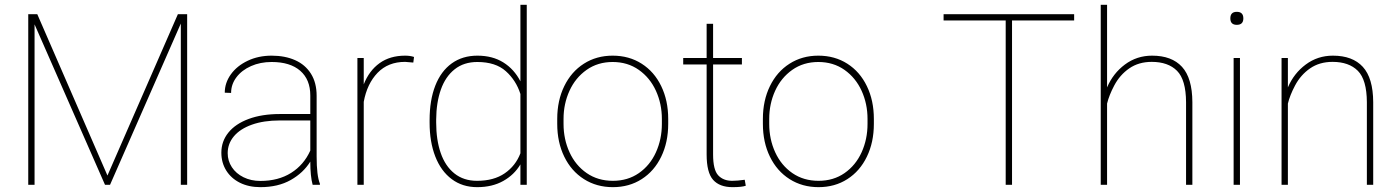

<svg xmlns="http://www.w3.org/2000/svg" viewBox="-20 -770 5823 800"><path d="M427.7 -38.6 721.2 -710.9H759.8V0H733.4V-671.9L438.5 0H417.5L124 -668.5V0H97.7V-710.9H135.3Z M1282.7 0Q1272.9 -35.2 1272.9 -96.7Q1244.1 -49.8 1191.4 -20Q1138.7 9.8 1064.9 9.8Q1016.6 9.8 979.7 -8.5Q942.9 -26.9 922.6 -59.6Q902.3 -92.3 902.3 -133.8Q902.3 -181.2 931.6 -217.5Q960.9 -253.9 1016.1 -274.4Q1071.3 -294.9 1146.5 -294.9H1272.9V-372.1Q1272.9 -438.5 1231 -475.1Q1189 -511.7 1111.8 -511.7Q1064.5 -511.7 1025.9 -494.6Q987.3 -477.5 965.1 -448Q942.9 -418.5 942.9 -382.8L916.5 -383.8Q916.5 -424.8 941.9 -460.2Q967.3 -495.6 1012 -516.8Q1056.6 -538.1 1111.8 -538.1Q1167.5 -538.1 1209.7 -519.3Q1252 -500.5 1275.6 -462.9Q1299.3 -425.3 1299.3 -371.1V-118.2Q1299.3 -38.1 1313 -4.4V0ZM1272.9 -142.6V-268.1H1145.5Q1079.1 -268.1 1030 -250.7Q981 -233.4 954.8 -202.4Q928.7 -171.4 928.7 -131.8Q928.7 -100.1 946 -73.5Q963.4 -46.9 994.6 -31.5Q1025.9 -16.1 1064.9 -16.1Q1139.6 -16.1 1192.9 -49.6Q1246.1 -83 1272.9 -142.6Z M1668 -512.2Q1597.2 -512.2 1553.2 -466.6Q1509.3 -420.9 1495.6 -345.7V0H1469.2V-528.3H1495.6V-418.5Q1518.1 -475.6 1561.5 -506.8Q1605 -538.1 1668 -538.1Q1689 -538.1 1705.1 -532.7L1702.1 -509.3Z M2148.4 0V-85Q2122.6 -41.5 2076.7 -15.9Q2030.8 9.8 1968.3 9.8Q1906.7 9.8 1862.1 -23.7Q1817.4 -57.1 1793.7 -117.9Q1770 -178.7 1770 -259.3V-269.5Q1770 -352.5 1793.7 -413.1Q1817.4 -473.6 1862.3 -505.9Q1907.2 -538.1 1969.2 -538.1Q2032.2 -538.1 2077.4 -509.8Q2122.6 -481.4 2148.4 -431.2V-750H2174.8V0ZM1797.4 -259.3Q1797.4 -187.5 1816.2 -132.8Q1835 -78.1 1873.3 -47.4Q1911.6 -16.6 1967.8 -16.6Q2037.6 -16.6 2083 -47.9Q2128.4 -79.1 2148.4 -131.3V-378.4Q2130.4 -435.1 2087.6 -473.4Q2044.9 -511.7 1968.8 -511.7Q1912.6 -511.7 1874.3 -481.2Q1835.9 -450.7 1816.9 -396.7Q1797.9 -342.8 1797.4 -272Z M2301.8 -274.4Q2301.8 -351.1 2331.1 -411.1Q2360.4 -471.2 2412.8 -504.6Q2465.3 -538.1 2532.7 -538.1Q2601.1 -538.1 2653.6 -504.6Q2706.1 -471.2 2735.1 -411.1Q2764.2 -351.1 2764.2 -274.4V-253.9Q2764.2 -177.2 2735.1 -117.2Q2706.1 -57.1 2653.8 -23.7Q2601.6 9.8 2533.7 9.8Q2465.8 9.8 2413.1 -23.7Q2360.4 -57.1 2331.1 -117.2Q2301.8 -177.2 2301.8 -253.9ZM2328.1 -253.9Q2328.1 -189.9 2353 -135.5Q2377.9 -81.1 2424.6 -48.8Q2471.2 -16.6 2533.7 -16.6Q2595.7 -16.6 2642.1 -48.8Q2688.5 -81.1 2713.1 -135.5Q2737.8 -189.9 2737.8 -253.9V-274.4Q2737.8 -337.4 2713.1 -391.6Q2688.5 -445.8 2641.8 -478.8Q2595.2 -511.7 2532.7 -511.7Q2470.7 -511.7 2424.1 -478.8Q2377.4 -445.8 2352.8 -391.6Q2328.1 -337.4 2328.1 -274.4Z M3087.4 3.9Q3071.3 9.8 3032.2 9.8Q2978.5 9.8 2951.4 -20.5Q2924.3 -50.8 2924.3 -126.5V-501.5H2826.7V-528.3H2924.3V-670.9H2951.2V-528.3H3071.3V-501.5H2951.2V-126.5Q2951.2 -62.5 2972.4 -39.6Q2993.7 -16.6 3030.8 -16.6Q3052.2 -16.6 3083 -21Z M3158.7 -274.4Q3158.7 -351.1 3188 -411.1Q3217.3 -471.2 3269.8 -504.6Q3322.3 -538.1 3389.6 -538.1Q3458 -538.1 3510.5 -504.6Q3563 -471.2 3592 -411.1Q3621.1 -351.1 3621.1 -274.4V-253.9Q3621.1 -177.2 3592 -117.2Q3563 -57.1 3510.7 -23.7Q3458.5 9.8 3390.6 9.8Q3322.8 9.8 3270 -23.7Q3217.3 -57.1 3188 -117.2Q3158.7 -177.2 3158.7 -253.9ZM3185.1 -253.9Q3185.1 -189.9 3210 -135.5Q3234.9 -81.1 3281.5 -48.8Q3328.1 -16.6 3390.6 -16.6Q3452.6 -16.6 3499 -48.8Q3545.4 -81.1 3570.1 -135.5Q3594.7 -189.9 3594.7 -253.9V-274.4Q3594.7 -337.4 3570.1 -391.6Q3545.4 -445.8 3498.8 -478.8Q3452.1 -511.7 3389.6 -511.7Q3327.6 -511.7 3281 -478.8Q3234.4 -445.8 3209.7 -391.6Q3185.1 -337.4 3185.1 -274.4Z M3911.6 -684.6V-710.9H4455.6V-684.6H4196.8V0H4170.4V-684.6Z M4622.6 -413.6Q4601.1 -373 4592.8 -338.4V0H4566.4V-750H4592.8V-405.8Q4617.7 -464.4 4667.2 -501.2Q4716.8 -538.1 4780.3 -538.1Q4862.3 -538.1 4905 -491.5Q4947.8 -444.8 4948.2 -344.2V0H4921.9V-344.2Q4921.4 -437.5 4884.3 -474.9Q4847.2 -512.2 4778.8 -512.2Q4724.6 -512.2 4685.3 -485.1Q4646 -458 4622.6 -413.6Z M5133.3 -720.7Q5160.6 -720.7 5160.6 -693.4Q5160.6 -666.5 5133.3 -666.5Q5106.4 -666.5 5106.4 -693.4Q5106.4 -720.7 5133.3 -720.7ZM5146.5 -528.3V0H5120.1V-528.3Z M5376 -413.6Q5354.5 -373 5346.2 -338.4V0H5319.8V-528.3H5346.2V-405.8Q5371.1 -464.4 5420.7 -501.2Q5470.2 -538.1 5533.7 -538.1Q5615.7 -538.1 5658.4 -491.5Q5701.2 -444.8 5701.7 -344.2V0H5675.3V-344.2Q5674.8 -437.5 5637.7 -474.9Q5600.6 -512.2 5532.2 -512.2Q5478 -512.2 5438.7 -485.1Q5399.4 -458 5376 -413.6Z"/></svg>

Font: Mardoto Thin
Style: Regular
Weight: 250
Designer: Christian Robertson, Vahan Hovhannisyan
Foundry: Google
Version: Version 1.000